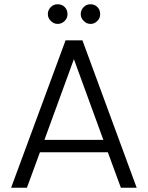

<svg xmlns="http://www.w3.org/2000/svg" viewBox="-20 -879 692 899"><path d="M546 0C546 0 620 0 620 0C620 0 366 -690 366 -690C366 -690 287 -690 287 -690C287 -690 32 0 32 0C32 0 106 0 106 0C106 0 167 -166 167 -166C167 -166 485 -166 485 -166C485 -166 546 0 546 0ZM188 -224C188 -224 326 -602 326 -602C326 -602 464 -224 464 -224C464 -224 188 -224 188 -224ZM250 -767C250 -767 250 -767 250 -767C263 -767 274 -772 283 -781C292 -790 296 -800 296 -813C296 -813 296 -813 296 -813C296 -826 292 -837 283 -846C274 -855 263 -859 250 -859C250 -859 250 -859 250 -859C237 -859 227 -855 218 -846C209 -837 204 -826 204 -813C204 -813 204 -813 204 -813C204 -800 209 -790 218 -781C227 -772 237 -767 250 -767ZM404 -767C404 -767 404 -767 404 -767C417 -767 427 -772 436 -781C445 -790 449 -800 449 -813C449 -813 449 -813 449 -813C449 -826 445 -837 436 -846C427 -855 417 -859 404 -859C404 -859 404 -859 404 -859C391 -859 381 -855 372 -846C363 -837 358 -826 358 -813C358 -813 358 -813 358 -813C358 -800 363 -790 372 -781C381 -772 391 -767 404 -767Z"/></svg>

Font: wox.body
Style: Regular
Weight: 500
Designer: Ninad Kale (Devanagari), Jonny Pinhorn (Latin)
Foundry: Indian Type Foundry
Version: ""